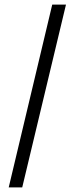

<svg xmlns="http://www.w3.org/2000/svg" viewBox="-20 -763 325 838"><path d="M18 55 208 -743H268L77 55Z"/></svg>

Font: Saira Condensed
Style: Regular
Weight: 400
Width: 3
Designer: Hector Gatti with collaboration of the Omnibus-Type team
Foundry: Omnibus-Type
Version: Version 1.101